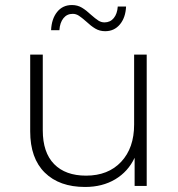

<svg xmlns="http://www.w3.org/2000/svg" viewBox="-20 -739 709 763"><path d="M563 -522V0H515V-112Q489 -57 438 -26.5Q387 4 318 4Q216 4 158 -53Q100 -110 100 -217V-522H150V-221Q150 -133 195 -87Q240 -41 322 -41Q410 -41 461.5 -96Q513 -151 513 -244V-522ZM322 -654Q305 -669 293.5 -676.5Q282 -684 269 -684Q246 -684 232 -666.5Q218 -649 216 -619H183Q185 -664 207 -691.5Q229 -719 266 -719Q288 -719 305.5 -708.5Q323 -698 342 -680Q359 -665 370.5 -657.5Q382 -650 395 -650Q418 -650 432 -667Q446 -684 448 -713H481Q479 -669 456.5 -642Q434 -615 398 -615Q376 -615 358.5 -625.5Q341 -636 322 -654Z"/></svg>

Font: Idrija Light
Style: Regular
Weight: 300
Designer: Julieta Ulanovsky
Foundry: Julieta Ulanovsky
Version: Version 7.200